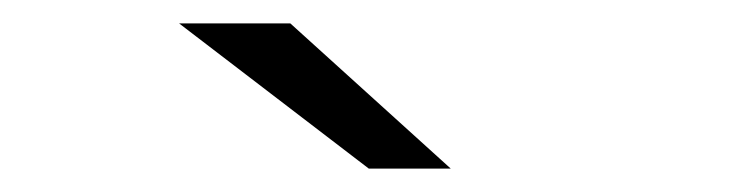

<svg xmlns="http://www.w3.org/2000/svg" viewBox="-20 -751 640 164"><path d="M133 -731H228L365 -607H295Z"/></svg>

Font: APTA Sans Regular
Style: Regular
Weight: 400
Version: Version 7.200